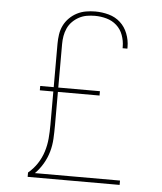

<svg xmlns="http://www.w3.org/2000/svg" viewBox="-53 -789 706 836"><g transform="rotate(5 300.0 -371.5)"><path d="M99 0V-19Q122 -38 138.5 -63Q155 -88 164 -116.5Q173 -145 175.5 -174.5Q178 -204 178 -234V-380H119V-399H178V-589Q178 -609 181 -629.5Q184 -650 193 -668.5Q202 -687 217 -702Q232 -717 250.5 -726.5Q269 -736 289.5 -739.5Q310 -743 330 -743Q360 -743 389 -735Q418 -727 439.5 -707.5Q461 -688 472 -659.5Q483 -631 483 -602Q483 -600 483 -598Q483 -596 483 -594H462Q462 -596 462 -597.5Q462 -599 462 -601Q462 -626 453 -651Q444 -676 425 -693Q406 -710 381 -717Q356 -724 330 -724Q312 -724 294.5 -721Q277 -718 261 -709.5Q245 -701 232 -688Q219 -675 211.5 -658.5Q204 -642 201 -624.5Q198 -607 198 -589V-399H380V-380H198V-234Q198 -205 196.5 -175.5Q195 -146 187 -118Q179 -90 164 -64.5Q149 -39 129 -19H501V0Z"/></g></svg>

Font: Iosevka Curly Thin Extended
Style: Regular
Weight: 100
Width: 7
Monospace: yes
Designer: Belleve Invis
Foundry: Belleve Invis
Version: Version 11.1.0; ttfautohint (v1.8.3)